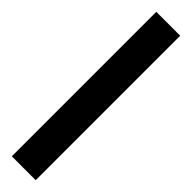

<svg xmlns="http://www.w3.org/2000/svg" viewBox="-354 -777 966 966"><g transform="rotate(45 129.0 -294.0)"><path d="M44 220V-808H214V220Z"/></g></svg>

Font: Encode Sans Condensed Black
Style: Regular
Weight: 900
Width: 3
Designer: Multiple Designers
Foundry: Impallari Type
Version: Version 2.000